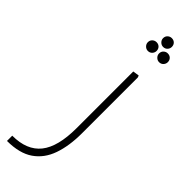

<svg xmlns="http://www.w3.org/2000/svg" viewBox="-261 -569 774 774"><g transform="rotate(45 126.0 -181.5)"><path d="M0 200V170Q83 170 122.5 120.5Q162 71 162 -35V-358L189 -362L192 -354V-35Q192 36 173.5 89Q155 142 113 171Q71 200 0 200ZM145 -458Q135 -458 127.5 -465.5Q120 -473 120 -483Q120 -494 127.5 -501Q135 -508 145 -508Q156 -508 163 -501Q170 -494 170 -483Q170 -473 163 -465.5Q156 -458 145 -458ZM209 -458Q199 -458 191.5 -465.5Q184 -473 184 -483Q184 -494 191.5 -501Q199 -508 209 -508Q220 -508 227 -501Q234 -494 234 -483Q234 -473 227 -465.5Q220 -458 209 -458ZM177 -513Q167 -513 159.5 -520.5Q152 -528 152 -538Q152 -549 159.5 -556Q167 -563 177 -563Q188 -563 195 -556Q202 -549 202 -538Q202 -528 195 -520.5Q188 -513 177 -513Z"/></g></svg>

Font: Fustat ExtraLight
Style: Regular
Weight: 250
Designer: Mohamed Gaber, Khaled Hosny, Laura Garcia Mut
Foundry: Kief Type Foundry, Alif Type Foundry, Hard Type Foundry
Version: Version 1.007